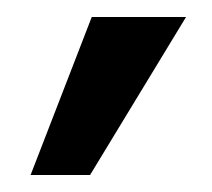

<svg xmlns="http://www.w3.org/2000/svg" viewBox="-20 -715 249 226"><path d="M16 -509 88 -695H199L86 -509Z"/></svg>

Font: Coval
Style: Medium
Weight: 500
Foundry: Context Ltd
Version: Version 001.000